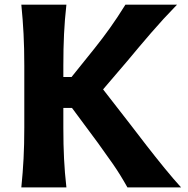

<svg xmlns="http://www.w3.org/2000/svg" viewBox="-20 -809 810 829"><path d="M72.1 0H266.7Q259.4 -63.9 256.5 -123.8Q253.5 -183.8 253.5 -257.9V-343H290.8L402.6 -192.2Q435.3 -147.1 467.4 -101.1Q499.4 -55.1 530.1 0H761.7Q729.7 -35.1 690.7 -82.8Q651.7 -130.6 612.4 -181.2Q573.1 -231.7 540.2 -275L425.1 -423.1L529.1 -544.8Q579.5 -605.6 631.9 -666.4Q684.3 -727.2 744.3 -788.8H521.5Q485.8 -731.4 454.4 -687.6Q423.1 -643.7 387.9 -599.7L288.9 -476.5H253.5V-525.1Q253.5 -601.3 256.5 -662.4Q259.4 -723.6 266.7 -788.8H72.1Q78.6 -723.6 81.7 -662.4Q84.9 -601.3 84.9 -525.1V-257.9Q84.9 -183.8 81.7 -123.8Q78.6 -63.9 72.1 0Z"/></svg>

Font: Pinar-VF
Style: Regular
Weight: 300
Designer: Amin Abedi
Version: Version 3.0